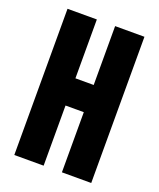

<svg xmlns="http://www.w3.org/2000/svg" viewBox="-130 -768 702 849"><g transform="rotate(20 221.0 -344.0)"><path d="M40 0V-688H178V-411H264V-688H402V0H264V-283H178V0Z"/></g></svg>

Font: Saira ExtraCondensed ExtraBold
Style: Regular
Weight: 800
Width: 2
Designer: Hector Gatti with collaboration of the Omnibus-Type team
Foundry: Omnibus-Type
Version: Version 1.101